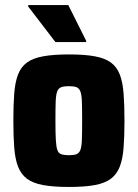

<svg xmlns="http://www.w3.org/2000/svg" viewBox="-20 -734 547 762"><path d="M254 8Q192 8 151 0.5Q110 -7 86.5 -25Q63 -43 51.5 -73Q40 -103 36.5 -148Q33 -193 33 -255Q33 -318 36.5 -363Q40 -408 51.5 -438Q63 -468 86.5 -485.5Q110 -503 151 -510.5Q192 -518 254 -518Q316 -518 356.5 -510.5Q397 -503 420.5 -485.5Q444 -468 455.5 -438Q467 -408 470.5 -363Q474 -318 474 -255Q474 -193 470.5 -148Q467 -103 455.5 -73Q444 -43 420.5 -25Q397 -7 356.5 0.5Q316 8 254 8ZM253 -118Q273 -118 283.5 -122Q294 -126 299 -139Q304 -152 305 -180Q306 -208 306 -255Q306 -303 305 -330.5Q304 -358 299 -371Q294 -384 283.5 -388Q273 -392 253 -392Q234 -392 223 -388Q212 -384 207 -371Q202 -358 201 -330.5Q200 -303 200 -255Q200 -208 201.5 -180Q203 -152 207.5 -139Q212 -126 223 -122Q234 -118 253 -118ZM200 -567 92 -708V-714H251L322 -572V-567Z"/></svg>

Font: Saira SemiCondensed ExtraBold
Style: Regular
Weight: 800
Width: 4
Designer: Hector Gatti with collaboration of the Omnibus-Type team
Foundry: Omnibus-Type
Version: Version 1.101